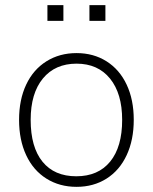

<svg xmlns="http://www.w3.org/2000/svg" viewBox="-20 -718 593 745"><path d="M54 -253Q54 -331 81.5 -389.5Q109 -448 160 -480Q211 -512 277 -512Q343 -512 393.5 -480Q444 -448 471.5 -389.5Q499 -331 499 -253Q499 -175 471.5 -116Q444 -57 393.5 -25Q343 7 277 7Q211 7 160 -25Q109 -57 81.5 -116Q54 -175 54 -253ZM454 -253Q454 -355 407 -413Q360 -471 277 -471Q194 -471 146.5 -413.5Q99 -356 99 -253Q99 -147 145 -90.5Q191 -34 276 -34Q361 -34 407.5 -91Q454 -148 454 -253ZM164 -698H226V-637H164ZM327 -698H389V-637H327Z"/></svg>

Font: MuliDisplayVN ExtraLight
Style: Regular
Weight: 200
Designer: Vernon Adams
Foundry: Vernon Adams
Version: Version 2.100